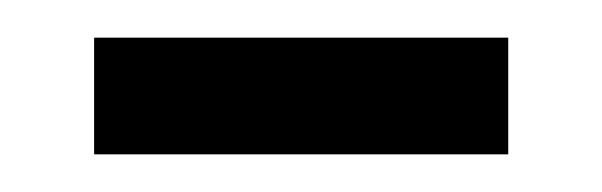

<svg xmlns="http://www.w3.org/2000/svg" viewBox="-20 -343 320 102"><path d="M250 -323V-261H30V-323Z"/></svg>

Font: Mukta Light
Style: Regular
Weight: 300
Designer: Girish Dalvi and Yashodeep Gholap
Foundry: Ek Type
Version: Version 2.538;PS 1.002;hotconv 16.6.51;makeotf.lib2.5.65220;